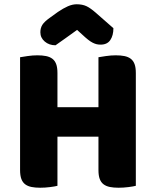

<svg xmlns="http://www.w3.org/2000/svg" viewBox="-20 -874 683 899"><path d="M616 -4Q605 -1 581.5 2Q558 5 535 5Q512 5 494.5 1.5Q477 -2 465 -11Q453 -20 447 -36Q441 -52 441 -78V-234H249V-4Q238 -1 214.5 2Q191 5 168 5Q145 5 127.5 1.5Q110 -2 98 -11Q86 -20 80 -36Q74 -52 74 -78V-606Q85 -608 109 -611.5Q133 -615 155 -615Q178 -615 195.5 -611.5Q213 -608 225 -599Q237 -590 243 -574Q249 -558 249 -532V-372H441V-606Q452 -608 476 -611.5Q500 -615 522 -615Q545 -615 562.5 -611.5Q580 -608 592 -599Q604 -590 610 -574Q616 -558 616 -532ZM341 -734Q310 -711 286 -694.5Q262 -678 240 -662Q210 -662 189.5 -679.5Q169 -697 169 -723Q169 -743 178.5 -758Q188 -773 215 -792L251 -818Q276 -835 297.5 -844.5Q319 -854 339 -854Q366 -854 385 -845Q404 -836 430 -813L511 -742Q511 -708 496.5 -686.5Q482 -665 451 -665Q441 -665 432.5 -667Q424 -669 414 -674Q404 -679 392 -688.5Q380 -698 364 -713Z"/></svg>

Font: Baloo Bhai
Style: Regular
Weight: 400
Designer: Supriya Tembe, Noopur Datye and Ek Type
Foundry: Ek Type
Version: Version 1.443;PS 1.000;hotconv 16.6.51;makeotf.lib2.5.65220;